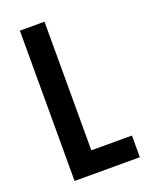

<svg xmlns="http://www.w3.org/2000/svg" viewBox="-136 -785 665 857"><g transform="rotate(-20 196.5 -357.0)"><path d="M67 0H377V-103H184V-714H67Z"/></g></svg>

Font: Noto Sans Arabic UI XCn SmBd
Style: Regular
Weight: 600
Width: 2
Designer: Monotype Design Team, Nadine Chahine and Nizar Qandah
Foundry: Monotype Imaging Inc.
Version: Version 2.010